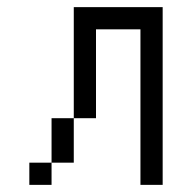

<svg xmlns="http://www.w3.org/2000/svg" viewBox="-20 -520 540 540"><path d="M125 -62.5H62.5V0H125ZM125 -62.5H187.5Q187.5 -62.5 187.5 -187.5H125Q125 -187.5 125 -62.5ZM375 -437.5V0H437.5Q437.5 0 437.5 -500H187.5V-187.5H250Q250 -187.5 250 -437.5Z"/></svg>

Font: UnifontExMono
Style: Regular
Weight: 500
Version: Version 15.0.06